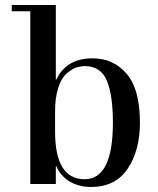

<svg xmlns="http://www.w3.org/2000/svg" viewBox="-20 -735 633 767"><path d="M101 0V-690H27V-715H203V-417H205Q245 -502 350 -502Q434 -502 487 -439Q539 -377 539 -245Q539 -134 490 -61Q441 12 343 12Q296 12 258 -10Q221 -33 205 -71H203V0ZM200 -292V-210Q200 -19 318 -19Q431 -19 431 -245Q431 -355 407 -412Q383 -471 318 -471Q303 -471 280 -464Q262 -455 242 -438Q222 -416 212 -382Q200 -343 200 -292Z"/></svg>

Font: Bailleul Roman
Style: Roman
Weight: 400
Version: Version 1